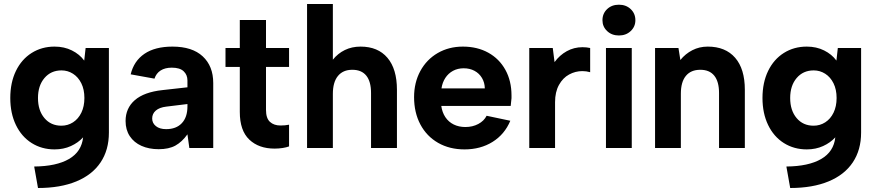

<svg xmlns="http://www.w3.org/2000/svg" viewBox="-20 -740 4384 960"><path d="M395.5 -53.3Q371.1 -26.4 334.4 -9.7Q297.7 7 252.8 7Q188.8 7 138.4 -24.7Q87.9 -56.5 59.6 -115Q31.4 -173.5 31.4 -250Q31.4 -327 59.6 -385.3Q87.9 -443.5 138.4 -475.3Q188.8 -507 252.8 -507Q301.2 -507 339.6 -487.8Q378.1 -468.6 401.1 -437.1L408.1 -500H524.5V-76.9Q524.5 9.6 483 71.8Q441.5 134 361.8 167Q282 200 170 200L150.9 92.6Q261.7 91.6 324.9 55Q388 18.4 395.5 -53.3ZM402 -250Q402 -292.4 386.6 -323.5Q371.2 -354.6 345 -371.3Q318.8 -388 287.5 -388Q234.7 -388 202.3 -349.9Q169.9 -311.8 169.9 -250Q169.9 -187.7 202.1 -149.6Q234.2 -111.5 287 -111.5Q318.8 -111.5 345.2 -128.4Q371.6 -145.4 386.8 -176.7Q402 -208.1 402 -250Z M607.9 -135Q607.9 -199 654.1 -239.3Q700.4 -279.5 791.9 -289.5L917.2 -303.5V-337.9Q917.2 -365.8 898.2 -383.7Q879.3 -401.7 839 -401.7Q805.2 -401.7 783 -387.5Q760.9 -373.2 752.4 -346.8L633.4 -368.3Q649.4 -434.9 702.1 -470.9Q754.9 -507 842.5 -507Q941.1 -507 993.6 -458.2Q1046.2 -409.4 1046.2 -324.8V0H926.7L917.2 -68.4Q890.1 -30.4 857.2 -12.2Q824.2 6 773.3 6Q724.9 6 687.4 -10.7Q649.9 -27.5 628.9 -59.2Q607.9 -91 607.9 -135ZM917.2 -207.9V-219.8L811.5 -206.9Q777.2 -202.9 759.1 -187.2Q740.9 -171.5 740.9 -147.6Q740.9 -124.2 759.6 -109.3Q778.3 -94.3 810.7 -94.3Q860.9 -94.3 889 -124Q917.2 -153.6 917.2 -207.9Z M1353.1 3Q1274 3 1226.5 -42Q1179 -87.1 1179 -180.2V-405.2H1107.5V-500H1179V-640H1310V-500H1425.3V-405.2H1310V-190.2Q1310 -148.8 1329.7 -130.7Q1349.4 -112.5 1382.3 -112.5Q1405.8 -112.5 1425.3 -116.5V-8Q1412.3 -3 1393 0Q1373.7 3 1353.1 3Z M1515.3 -720H1644.3V-441.5Q1668.8 -472.5 1704.1 -489.8Q1739.3 -507 1782.7 -507Q1869.7 -507 1917.2 -451Q1964.7 -395 1964.7 -291V0H1835.2V-275Q1835.2 -332.3 1811.5 -361.7Q1787.8 -391.1 1741.5 -391.1Q1695.1 -391.1 1669.7 -360.2Q1644.3 -329.3 1644.3 -270.5V0H1515.3Z M2050.4 -254.5Q2050.4 -327 2081.6 -384.8Q2112.9 -442.5 2168.6 -474.8Q2224.4 -507 2294.4 -507Q2366.5 -507 2421.5 -476.5Q2476.5 -446 2507 -390.7Q2537.5 -335.5 2537.5 -262.9V-248.9Q2536.5 -237.9 2535.5 -229.9Q2534.5 -222 2533.5 -210.4H2186.4Q2190.9 -178.1 2206.8 -154.2Q2222.8 -130.3 2248.5 -117.6Q2274.1 -104.9 2307 -104.9Q2342.9 -104.9 2371.5 -120.1Q2400.1 -135.3 2413.1 -161.2L2531.6 -136.2Q2503.1 -68.1 2442.8 -30.5Q2382.5 7 2302.5 7Q2227.9 7 2170.6 -25.7Q2113.4 -58.5 2081.9 -117.7Q2050.4 -177 2050.4 -254.5ZM2298.5 -398.6Q2268.6 -398.6 2245.1 -385.9Q2221.7 -373.2 2206.8 -350.6Q2191.9 -327.9 2187.4 -298.1H2404.1Q2403.6 -326.9 2389.9 -350.1Q2376.2 -373.2 2352.5 -385.9Q2328.9 -398.6 2298.5 -398.6Z M2626.3 -500H2743.8L2752.8 -429.5Q2777.8 -464 2813.8 -484Q2849.8 -504 2892.3 -504Q2913.3 -504 2930.8 -500V-379Q2911.4 -384.5 2891.8 -384.5Q2856.8 -384.5 2825.6 -367.5Q2794.3 -350.6 2774.8 -315.3Q2755.3 -280.1 2755.3 -229.1V0H2626.3Z M3009.8 -500H3138.8V0H3009.8ZM2992.3 -638.8Q2992.3 -672.4 3015.6 -694.5Q3038.9 -716.5 3074.6 -716.5Q3110.2 -716.5 3133.5 -694.5Q3156.9 -672.4 3156.9 -638.8Q3156.9 -606.7 3133.5 -584.7Q3110.2 -562.6 3074.6 -562.6Q3038.9 -562.6 3015.6 -584.7Q2992.3 -606.7 2992.3 -638.8Z M3255.3 -500H3372.3L3381.8 -440Q3406.8 -471 3441.8 -489Q3476.8 -507 3518.7 -507Q3607.2 -507 3655.7 -451.2Q3704.2 -395.5 3704.2 -291V0H3575.2V-275Q3575.2 -331.8 3551.5 -361.4Q3527.8 -391.1 3481.5 -391.1Q3434.6 -391.1 3409.5 -360.7Q3384.3 -330.3 3384.3 -271.5V0H3255.3Z M4156.5 -53.3Q4132.1 -26.4 4095.4 -9.7Q4058.7 7 4013.8 7Q3949.8 7 3899.4 -24.7Q3848.9 -56.5 3820.6 -115Q3792.4 -173.5 3792.4 -250Q3792.4 -327 3820.6 -385.3Q3848.9 -443.5 3899.4 -475.3Q3949.8 -507 4013.8 -507Q4062.2 -507 4100.6 -487.8Q4139.1 -468.6 4162.1 -437.1L4169.1 -500H4285.5V-76.9Q4285.5 9.6 4244 71.8Q4202.5 134 4122.8 167Q4043 200 3931 200L3911.9 92.6Q4022.7 91.6 4085.9 55Q4149 18.4 4156.5 -53.3ZM4163 -250Q4163 -292.4 4147.6 -323.5Q4132.2 -354.6 4106 -371.3Q4079.8 -388 4048.5 -388Q3995.7 -388 3963.3 -349.9Q3930.9 -311.8 3930.9 -250Q3930.9 -187.7 3963.1 -149.6Q3995.2 -111.5 4048 -111.5Q4079.8 -111.5 4106.2 -128.4Q4132.6 -145.4 4147.8 -176.7Q4163 -208.1 4163 -250Z"/></svg>

Font: AF Albert Sans Medium
Style: Regular
Weight: 500
Designer: Andreas Rasmussen
Foundry: a.Foundry
Version: Version 1.300;Glyphs 3.2 (3231)